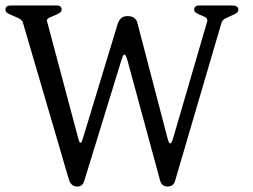

<svg xmlns="http://www.w3.org/2000/svg" viewBox="-20 -684 929 704"><path d="M854 -649Q854 -640 845.5 -635Q837 -630 826 -625.5Q815 -621 805 -615.5Q795 -610 792 -600L622 -21Q616 0 594 0Q573 0 567 -22L447 -464Q441 -484 436 -484Q431 -484 425 -463L289 -21Q283 0 263 0Q243 0 234 -21L64 -601Q61 -610 51 -615.5Q41 -621 29.5 -625.5Q18 -630 9 -635Q0 -640 0 -649Q0 -664 20 -664H187Q206 -664 206 -649Q206 -641 197.5 -636Q189 -631 179 -627Q169 -623 160.5 -619Q152 -615 152 -608Q152 -605 153 -604L266 -180Q271 -160 275 -160Q279 -160 285 -180L412 -598Q416 -609 424 -617Q432 -625 448 -625Q463 -625 472 -618Q481 -611 483 -603L594 -178Q599 -158 604 -158Q609 -158 615 -178L739 -603Q740 -604 740 -610Q740 -617 732.5 -621Q725 -625 716 -628.5Q707 -632 699.5 -636.5Q692 -641 692 -649Q692 -664 712 -664H829Q854 -664 854 -649Z"/></svg>

Font: Jura
Style: Regular
Weight: 400
Designer: Ed Merritt
Foundry: Ten by Twenty
Version: Version 1.007